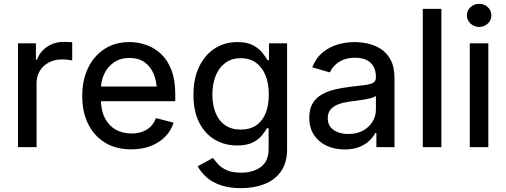

<svg xmlns="http://www.w3.org/2000/svg" viewBox="-20 -774 2664 1010"><path d="M74.7 0V-545.9H168.9V-460H174.8Q189.9 -502.9 228.3 -528.3Q266.6 -553.7 314.9 -553.7Q325.2 -553.7 338.4 -553Q351.6 -552.2 359.9 -551.8V-456.1Q355 -457.5 338.9 -459.5Q322.8 -461.4 305.2 -461.4Q267.1 -461.4 236.8 -445.3Q206.5 -429.2 189.5 -401.1Q172.4 -373 172.4 -336.4V0Z M670.9 11.7Q590.8 11.7 533 -23.4Q475.1 -58.6 443.8 -121.6Q412.6 -184.6 412.6 -269Q412.6 -353 443.4 -416.7Q474.1 -480.5 530 -516.6Q585.9 -552.7 661.1 -552.7Q706.1 -552.7 749 -537.8Q792 -522.9 826.7 -490.7Q861.3 -458.5 881.6 -406.2Q901.9 -354 901.9 -279.3V-241.7H472.2V-318.8H850.6L805.2 -292Q805.2 -343.8 788.8 -383.8Q772.5 -423.8 740.5 -446.5Q708.5 -469.2 661.1 -469.2Q613.8 -469.2 580.1 -446.3Q546.4 -423.3 528.6 -385.7Q510.7 -348.1 510.7 -305.2V-252.9Q510.7 -194.8 531 -154.3Q551.3 -113.8 587.6 -92.8Q624 -71.8 671.9 -71.8Q702.6 -71.8 728.3 -80.8Q753.9 -89.8 772.2 -107.9Q790.5 -126 800.3 -152.8L893.1 -128.9Q880.4 -87.4 849.6 -55.7Q818.8 -23.9 773.4 -6.1Q728 11.7 670.9 11.7Z M1248 215.8Q1186.5 215.8 1141.1 200.2Q1095.7 184.6 1066.2 158.2Q1036.6 131.8 1020 100.6L1100.6 56.6Q1111.3 72.3 1128.2 90.6Q1145 108.9 1173.6 121.6Q1202.1 134.3 1248 134.3Q1312 134.3 1352.5 104Q1393.1 73.7 1393.1 8.3V-99.6H1384.3Q1375 -83 1357.7 -61.5Q1340.3 -40 1309.1 -24.4Q1277.8 -8.8 1226.6 -8.8Q1162.1 -8.8 1110.1 -39.3Q1058.1 -69.8 1027.8 -129.4Q997.6 -189 997.6 -274.9Q997.6 -360.8 1027.6 -423.1Q1057.6 -485.4 1109.6 -519Q1161.6 -552.7 1228.5 -552.7Q1280.3 -552.7 1311.5 -535.6Q1342.8 -518.6 1360.4 -496.1Q1377.9 -473.6 1387.2 -457.5H1395V-545.9H1490.2V11.2Q1490.2 82 1458.3 127.4Q1426.3 172.9 1371.3 194.3Q1316.4 215.8 1248 215.8ZM1246.6 -92.3Q1294.4 -92.3 1327.1 -114.3Q1359.9 -136.2 1377 -177.7Q1394 -219.2 1394 -276.9Q1394 -333.5 1377.2 -376.2Q1360.4 -418.9 1327.6 -443.4Q1294.9 -467.8 1246.6 -467.8Q1197.3 -467.8 1163.8 -442.1Q1130.4 -416.5 1113.8 -373.3Q1097.2 -330.1 1097.2 -276.9Q1097.2 -222.2 1114 -180.4Q1130.9 -138.7 1164.1 -115.5Q1197.3 -92.3 1246.6 -92.3Z M1792.5 12.2Q1740.7 12.2 1698.7 -7.1Q1656.7 -26.4 1631.8 -63.7Q1606.9 -101.1 1606.9 -154.8Q1606.9 -201.7 1625.2 -231.2Q1643.6 -260.7 1674.3 -277.8Q1705.1 -294.9 1742.4 -303.5Q1779.8 -312 1818.4 -316.9Q1867.2 -322.8 1897.5 -326.4Q1927.7 -330.1 1942.6 -338.4Q1957.5 -346.7 1957.5 -366.2V-369.1Q1957.5 -401.4 1945.1 -423.8Q1932.6 -446.3 1908.4 -458.3Q1884.3 -470.2 1847.7 -470.2Q1810.5 -470.2 1783.9 -458.7Q1757.3 -447.3 1740.5 -429.7Q1723.6 -412.1 1715.3 -393.1L1622.6 -419.9Q1642.6 -469.7 1677.7 -498.5Q1712.9 -527.3 1756.8 -540Q1800.8 -552.7 1845.7 -552.7Q1876 -552.7 1911.9 -545.4Q1947.8 -538.1 1980.5 -518.3Q2013.2 -498.5 2034.2 -460.7Q2055.2 -422.9 2055.2 -361.3V0H1960V-74.7H1954.1Q1944.3 -54.2 1923.6 -34.2Q1902.8 -14.2 1870.4 -1Q1837.9 12.2 1792.5 12.2ZM1812 -69.3Q1858.4 -69.3 1890.9 -87.6Q1923.3 -106 1940.4 -135.3Q1957.5 -164.6 1957.5 -196.8V-270Q1951.7 -263.7 1934.6 -258.8Q1917.5 -253.9 1895.5 -250.2Q1873.5 -246.6 1852.8 -243.9Q1832 -241.2 1819.3 -239.7Q1788.6 -235.8 1762.2 -226.3Q1735.8 -216.8 1720 -199.2Q1704.1 -181.6 1704.1 -151.9Q1704.1 -124.5 1718 -106.4Q1731.9 -88.4 1756.3 -78.9Q1780.8 -69.3 1812 -69.3Z M2301.8 -727.5V0H2204.1V-727.5Z M2451.2 0V-545.9H2548.8V0ZM2500.5 -632.3Q2474.1 -632.3 2455.1 -650.1Q2436 -668 2436 -693.4Q2436 -718.8 2455.1 -736.3Q2474.1 -753.9 2500.5 -753.9Q2527.3 -753.9 2546.1 -736.3Q2564.9 -718.8 2564.9 -693.4Q2564.9 -668 2546.1 -650.1Q2527.3 -632.3 2500.5 -632.3Z"/></svg>

Font: Inter Cardless
Style: Regular
Weight: 400
Designer: Rasmus Andersson
Foundry: rsms
Version: Version 4.001;git-9221beed3